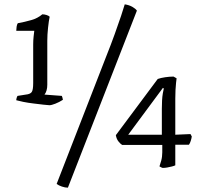

<svg xmlns="http://www.w3.org/2000/svg" viewBox="-20 -772 924 885"><path d="M208 -287Q201 -287 180.5 -289.5Q160 -292 134.5 -295Q109 -298 87 -302.5Q65 -307 55 -310Q55 -315 57 -321.5Q59 -328 61 -330L99 -336Q119 -338 126 -347.5Q133 -357 133 -389V-567Q133 -586 135 -604.5Q137 -623 138 -630H55Q55 -638 56.5 -648.5Q58 -659 62 -665Q95 -671 124.5 -679.5Q154 -688 175 -706Q184 -706 194 -703Q204 -700 209 -695Q205 -677 201.5 -644.5Q198 -612 198 -584V-381Q198 -367 194.5 -355Q191 -343 185 -336L265 -330Q266 -328 267.5 -323Q269 -318 270 -312Q253 -301 235 -294Q217 -287 208 -287ZM293 93Q280 93 265.5 88Q251 83 241 76L470 -513Q492 -568 509 -615.5Q526 -663 538 -698.5Q550 -734 555 -752Q575 -749 590 -740.5Q605 -732 611 -723ZM731 2Q728 2 723.5 -0.5Q719 -3 715 -5Q718 -13 723 -31Q728 -49 728 -70V-104H543Q536 -108 526.5 -119.5Q517 -131 514 -149L707 -408Q721 -413 741.5 -416Q762 -419 780 -419L794 -411Q793 -404 791.5 -390Q790 -376 789 -358Q788 -340 788 -318V-151L858 -154L864 -143Q863 -135 859.5 -123.5Q856 -112 851 -105H788V-10Q782 -7 772 -4.5Q762 -2 751 0Q740 2 731 2ZM571 -151H726V-271Q726 -291 727 -309Q728 -327 730.5 -341.5Q733 -356 735 -364L731 -367Z"/></svg>

Font: Texturina 12pt ExtraLight
Style: Regular
Weight: 250
Designer: Guillermo Torres Carreño
Foundry: Omnibus-Type
Version: Version 1.002